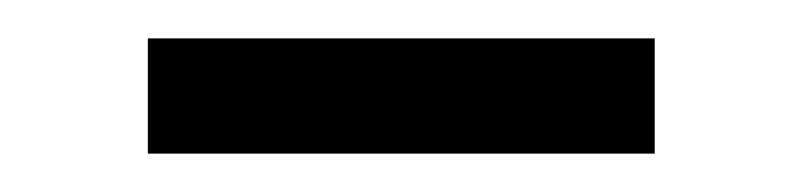

<svg xmlns="http://www.w3.org/2000/svg" viewBox="-20 -662 422 100"><path d="M321 -582H57V-642H321Z"/></svg>

Font: Questrial
Style: Regular
Weight: 400
Designer: Joe Prince
Foundry: Joe Prince
Version: Version 1.002